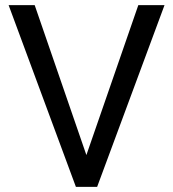

<svg xmlns="http://www.w3.org/2000/svg" viewBox="-20 -731 676 751"><path d="M317.9 -124.5 521 -710.9H623.5L359.9 0H276.9L13.7 -710.9H115.7Z"/></svg>

Font: Roboto-o
Style: o-Regular
Weight: 400
Designer: Google
Version: Version 2.134; 2016; ttfautohint (v1.6)